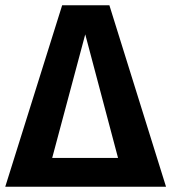

<svg xmlns="http://www.w3.org/2000/svg" viewBox="-29 -712 653 732"><path d="M388 -692 604 0H-9L208 -692ZM296 -581 170 -110H421Z"/></svg>

Font: FiraGO SemiBold
Style: Regular
Weight: 600
Designer: bBox Type
Foundry: bBox Type GmbH
Version: Version 1.001;PS 001.001;hotconv 1.0.88;makeotf.lib2.5.64775